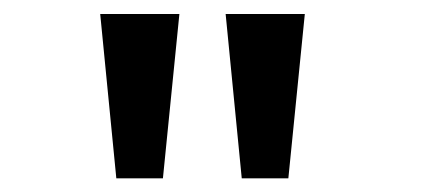

<svg xmlns="http://www.w3.org/2000/svg" viewBox="-20 -777 610 274"><path d="M123 -757H236L212.5 -522.5H146ZM302 -757H415L391.5 -522.5H325Z"/></svg>

Font: League Mono Narrow Medium
Style: Regular
Weight: 500
Width: 3
Designer: Tyler Finck
Foundry: The League of Moveable Type / Tyler Finck
Version: Version 2.210